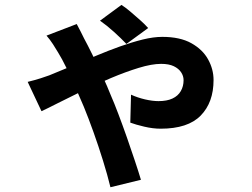

<svg xmlns="http://www.w3.org/2000/svg" viewBox="-20 -682 1040 791"><path d="M500.8 -501Q479 -524 449.2 -550.9Q419.4 -577.8 392 -596.8L480.3 -661.8Q494.9 -652.8 516.2 -634.9Q537.5 -616.9 557.9 -598.6Q578.3 -580.4 590.4 -566.5ZM296.1 -583Q303.4 -569.1 312.2 -552.2Q321 -535.2 326 -524.4Q340.8 -497.3 361.2 -455.6Q381.6 -413.8 401.9 -369.8Q422.2 -325.8 436.1 -290.5Q450.4 -257.9 467.8 -211.9Q485.2 -166 502.6 -116.4Q519.9 -66.9 535.2 -20.9Q550.6 25.1 560.6 58.7L435 89.4Q422.8 38.9 404.3 -20.4Q385.9 -79.8 365.1 -137.9Q344.3 -196 325.5 -241.8Q309.8 -279.5 291.1 -321.5Q272.5 -363.6 253.9 -401.9Q235.3 -440.2 219.4 -465.7Q211.1 -480.2 198.5 -499.5Q185.9 -518.9 171.6 -535.3ZM94 -344.7Q122.7 -351.6 147.7 -359.6Q172.7 -367.6 182.9 -371.6Q226.9 -389.2 276.1 -410.1Q325.3 -431.1 375.7 -452.2Q426 -473.4 475.1 -490.9Q524.3 -508.4 568.4 -519.3Q612.5 -530.1 648.6 -530.1Q721.8 -530.1 768.4 -504Q815 -477.9 837.4 -437.2Q859.8 -396.5 859.8 -352.4Q859.8 -260 806.9 -205.9Q754.1 -151.8 641.9 -151.8Q610 -151.8 574.3 -160.2Q538.6 -168.6 516.8 -176.8L519.8 -292Q546.8 -279.7 577.6 -272.5Q608.5 -265.4 633 -265.4Q667.7 -265.4 690.5 -276.1Q713.4 -286.8 724.8 -306.6Q736.3 -326.4 736.3 -351.8Q736.3 -369 726.1 -384.3Q716 -399.6 695.8 -409.3Q675.6 -418.9 643.9 -418.9Q605.2 -418.9 551.2 -402.3Q497.1 -385.8 437 -360.4Q376.9 -335.1 319.9 -307.4Q263 -279.8 218 -256.9Q173.1 -234 150.9 -223.9Z"/></svg>

Font: Noto Sans TC
Style: Regular
Weight: 100
Designer: Ryoko NISHIZUKA 西塚涼子 (kana, bopomofo & ideographs); Paul D. Hunt (Latin, Greek & Cyrillic); Sandoll Communications 산돌커뮤니
Foundry: Adobe
Version: Version 2.004;hotconv 1.0.118;makeotfexe 2.5.65603